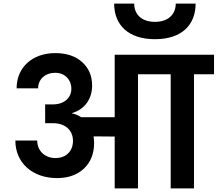

<svg xmlns="http://www.w3.org/2000/svg" viewBox="-20 -1043 1205 1063"><path d="M65 -265C65 -142 159 -57 296 -57C358 -57 408 -75 445 -110C482 -145 501 -192 501 -251C501 -263 500 -275 498 -288L615 -287V0H744V-632H925V0H1054V-632H1165V-740H615V-394H429C413 -405 396 -412 379 -415V-417C450 -438 490 -496 490 -569C490 -624 471 -667 434 -700C397 -733 347 -749 286 -749C160 -749 72 -671 72 -554H191C191 -605 231 -640 286 -640C337 -640 375 -604 375 -551C375 -503 337 -465 273 -465H230V-361H273C346 -361 384 -318 384 -263C384 -207 347 -168 287 -168C227 -168 186 -209 186 -265ZM612 -1023C612 -906 689 -826 838 -826C987 -826 1063 -906 1063 -1023H953C953 -966 914 -922 838 -922C761 -922 723 -966 723 -1023Z"/></svg>

Font: Poppins SemiBold
Style: Regular
Weight: 600
Designer: Ninad Kale (Devanagari), Jonny Pinhorn (Latin)
Foundry: Indian Type Foundry
Version: 4.004